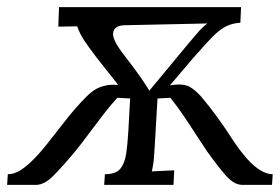

<svg xmlns="http://www.w3.org/2000/svg" viewBox="-48 -520 787 540"><path d="M-28 0 -26 -30Q-8 -30 10 -41.5Q28 -53 49 -74.5Q70 -96 93 -126Q116 -156 142 -188.5Q168 -221 195 -248Q208 -261 219.5 -268Q231 -275 244 -278Q253 -281 263 -281.5Q273 -282 283 -281V-283L223 -359Q201 -388 189 -406Q177 -424 169 -446L116 -445L118 -500H630L628 -456Q610 -455 595 -449Q580 -443 565.5 -431Q551 -419 533.5 -399.5Q516 -380 492 -353L430 -280L446 -282Q472 -284 487 -275Q502 -266 518 -248Q541 -221 564.5 -188.5Q588 -156 607 -126Q627 -96 646 -74.5Q665 -53 683.5 -41.5Q702 -30 719 -30L717 0H634Q610 0 586.5 -27Q563 -54 534 -95Q519 -117 502 -143.5Q485 -170 467 -196.5Q449 -223 431 -245L395 -243L387 -106Q386 -86 384.5 -70.5Q383 -55 379 -38L442 -41L440 0H245L247 -30Q278 -30 290.5 -45.5Q303 -61 307 -88.5Q311 -116 313 -152L318 -243L282 -245Q262 -223 241.5 -196.5Q221 -170 201.5 -143.5Q182 -117 164 -95Q130 -54 103.5 -27Q77 0 53 0ZM372 -265 484 -400Q505 -425 513.5 -434.5Q522 -444 535 -454L301 -449Q275 -448 270.5 -430Q266 -412 295 -373Q335 -321 350 -299Q365 -277 372 -265Z"/></svg>

Font: Lora
Style: Italic
Weight: 400
Italic angle: -3°
Designer: Olga Karpushina, Alexei Vanyashin (Cyrillic)
Foundry: Cyreal
Version: Version 3.008